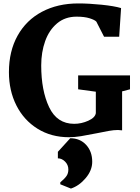

<svg xmlns="http://www.w3.org/2000/svg" viewBox="-20 -785 814 1118"><path d="M32 0ZM685 -738 674 -571H586L541 -659Q532 -669 502 -678.5Q472 -688 426 -688Q359 -688 312.5 -649Q266 -610 243 -545.5Q220 -481 220 -404Q220 -258 266 -161Q312 -64 412 -64Q454 -64 494 -82Q534 -100 538 -126V-251L435 -265V-346H737V-265L691 -253V-26Q675 -28 667 -28Q643 -28 615 -23Q587 -18 543 -9Q488 2 451.5 8Q415 14 381 14Q278 14 198.5 -35.5Q119 -85 75.5 -171Q32 -257 32 -365Q32 -487 82.5 -577.5Q133 -668 224.5 -716.5Q316 -765 436 -765Q498 -765 571.5 -757.5Q645 -750 685 -738ZM517 157Q517 207 479 252Q441 297 393 313L331 288V277Q357 255 367.5 239.5Q378 224 378 202Q378 175 359 156Q340 137 317 137V99L389 20Q446 20 481.5 58.5Q517 97 517 157Z"/></svg>

Font: Martel Heavy
Style: Regular
Weight: 900
Designer: Dan Reynolds
Foundry: Dan Reynolds
Version: Version 1.001; ttfautohint (v1.1) -l 5 -r 5 -G 72 -x 0 -D la